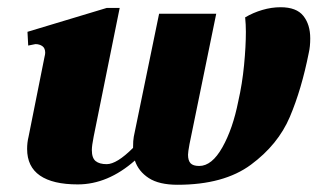

<svg xmlns="http://www.w3.org/2000/svg" viewBox="-20 -501 878 531"><path d="M838 -395Q838 -372 834 -355Q814 -254 781.5 -177.5Q749 -101 674 -45.5Q599 10 471 10Q420 10 391.5 -8.5Q363 -27 353 -57Q278 9 195 9Q126 9 90.5 -15.5Q55 -40 55 -89Q55 -107 59 -123L103 -343Q105 -351 105 -355Q105 -368 97 -373.5Q89 -379 78 -379Q77 -379 58 -375L56 -413L275 -479H311L239 -123Q234 -98 234 -86Q234 -64 244.5 -55.5Q255 -47 275 -47Q303 -47 348 -92V-93Q348 -113 350 -123L420 -463H578L504 -102Q500 -80 500 -73Q500 -57 507 -49.5Q514 -42 531 -42Q566 -42 595 -93.5Q624 -145 639 -221Q650 -269 655 -321Q660 -373 660 -413Q660 -433 658 -453Q680 -466 705.5 -473.5Q731 -481 756 -481Q800 -481 819 -457Q838 -433 838 -395Z"/></svg>

Font: Taviraj ExtraBold
Style: Italic
Weight: 800
Italic angle: -12°
Designer: Katatrad Team
Foundry: CadsonDemak
Version: Version 1.001